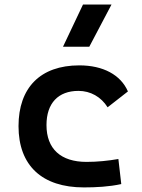

<svg xmlns="http://www.w3.org/2000/svg" viewBox="-20 -815 626 845"><path d="M349.1 9.8C402.8 9.8 460.4 6.8 513.7 -4.9L501 -115.2C456.1 -107.4 408.2 -102.5 360.8 -102.5C248 -102.5 184.6 -159.2 184.6 -264.6C184.6 -360.8 236.3 -415 325.2 -415C378.4 -415 424.8 -388.7 453.6 -342.8L543 -412.6C511.2 -485.8 433.6 -527.3 329.1 -527.3C157.2 -527.3 61.5 -428.7 61.5 -259.8C61.5 -85.9 165.5 9.8 349.1 9.8ZM257.3 -609.4H373L470.7 -794.9H345.2Z"/></svg>

Font: Cascadia Code PL SemiBold
Style: Regular
Weight: 600
Monospace: yes
Designer: Aaron Bell
Foundry: Saja Typeworks
Version: Version 2404.023